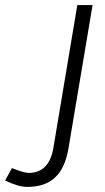

<svg xmlns="http://www.w3.org/2000/svg" viewBox="-144 -520 412 755"><path d="M-124 190 -97 141Q-49 160 -31 160Q9 160 33.5 135Q58 110 66 61L160 -500H220L125 65Q112 141 72.5 178Q33 215 -37 215Q-54 215 -75 209Q-96 203 -124 190Z"/></svg>

Font: Oak Sans Light Italic
Style: Regular
Weight: 400
Italic angle: -9.5°
Foundry: Erik Kennedy, Walven
Version: Version 1.000;Glyphs 3.1.2 (3151)